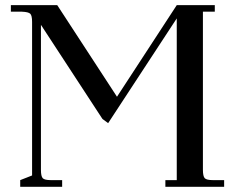

<svg xmlns="http://www.w3.org/2000/svg" viewBox="-20 -722 905 742"><path d="M22 -676.8V-702.1H201.2L432.1 -348.1L663.1 -702.1H810.1V-676.8H764.2V-65.9Q764.2 -41 771.2 -33.4Q778.3 -25.9 803.2 -25.9H846.2V0H619.1V-25.9H663.1V-650.9L397.9 -246.1L376 -262.2L138.2 -626V-65.9Q138.2 -40.5 145.3 -33.2Q152.3 -25.9 176.8 -25.9H220.2V0H58.1V-25.9L104 -43.9V-637.2Q104 -662.1 96.9 -668.9Q89.8 -675.8 64.9 -676.8Z"/></svg>

Font: Dihjauti S
Style: Bold
Weight: 700
Designer: T. Christopher White
Version: Version 3.0.0